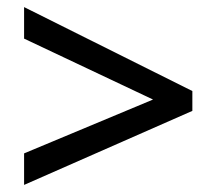

<svg xmlns="http://www.w3.org/2000/svg" viewBox="-20 -633 612 542"><path d="M48 -200 412 -352 48 -524V-613L523 -376V-320L48 -111Z"/></svg>

Font: Noto Sans Myanmar Medium
Style: Regular
Weight: 500
Designer: Monotype Design Team
Foundry: Monotype Imaging Inc.
Version: Version 2.107; ttfautohint (v1.8.4.7-5d5b)